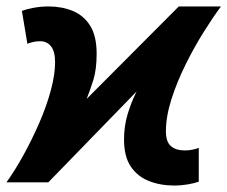

<svg xmlns="http://www.w3.org/2000/svg" viewBox="-40 -566 706 596"><path d="M502 10Q458 10 422.5 -4Q387 -18 366 -49Q345 -80 345 -133Q345 -174 356 -211Q367 -248 384 -282L110 0H-20Q6 -36 32.5 -84Q59 -132 81.5 -183.5Q104 -235 117.5 -284.5Q131 -334 131 -373Q131 -406 118.5 -422Q106 -438 85 -438Q72 -438 62 -435.5Q52 -433 45 -430L28 -532Q43 -538 65.5 -542Q88 -546 111 -546Q152 -546 186 -532Q220 -518 240 -486Q260 -454 260 -399Q260 -350 249.5 -317Q239 -284 229 -259L515 -546H646Q622 -514 592.5 -467Q563 -420 536 -365.5Q509 -311 492 -257.5Q475 -204 475 -158Q475 -126 490.5 -112.5Q506 -99 534 -99Q546 -99 558 -101.5Q570 -104 577 -107V-2Q563 3 542 6.5Q521 10 502 10Z"/></svg>

Font: BC Sans
Style: Bold Italic
Weight: 700
Italic angle: -12°
Designer: Monotype Design Team
Province of B.C.
Foundry: Monotype Imaging Inc.
Version: Version 2.000;GOOG;noto-source:20170915:90ef993387c0